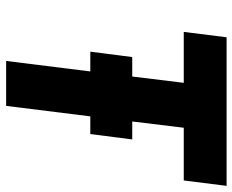

<svg xmlns="http://www.w3.org/2000/svg" viewBox="-88 -688 776 641"><g transform="rotate(90 300.5 -368.0)"><path d="M407 -593 386 -421H446L428 -281H369L334 0H184L219 -281H153L171 -421H236L257 -593H87L105 -736H601L583 -593Z"/></g></svg>

Font: Josefin Sans
Style: Bold Italic
Weight: 700
Italic angle: -7°
Designer: Santiago Orozco
Foundry: Typemade
Version: Version 2.000